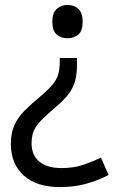

<svg xmlns="http://www.w3.org/2000/svg" viewBox="-20 -617 474 778"><path d="M292 -355Q292 -318 284.5 -290Q277 -262 259 -237.5Q241 -213 208 -185Q170 -153 148 -130.5Q126 -108 117 -87Q108 -66 108 -36Q108 12 139.5 38Q171 64 229 64Q279 64 317 51Q355 38 389 22L420 92Q380 113 331.5 127Q283 141 223 141Q128 141 76 94Q24 47 24 -34Q24 -79 38.5 -110.5Q53 -142 79.5 -168.5Q106 -195 142 -225Q176 -254 193 -274.5Q210 -295 216 -316Q222 -337 222 -365V-382H292ZM315 -529Q315 -492 297.5 -477Q280 -462 253 -462Q228 -462 210 -477Q192 -492 192 -529Q192 -565 210 -581Q228 -597 253 -597Q280 -597 297.5 -581Q315 -565 315 -529Z"/></svg>

Font: Noto Sans Tamil UI
Style: Regular
Weight: 400
Designer: Jelle Bosma - Monotype Design Team
Foundry: Monotype Imaging Inc.
Version: Version 2.004; ttfautohint (v1.8.4.7-5d5b)